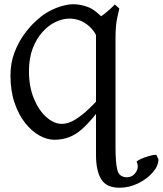

<svg xmlns="http://www.w3.org/2000/svg" viewBox="-20 -650 773 913"><path d="M238.8 14.6Q204.1 14.6 167.5 -5.6Q130.9 -25.9 99.6 -65.2Q68.4 -104.5 49.1 -161.4Q29.8 -218.3 29.8 -291.5Q29.8 -349.1 47.9 -397.7Q65.9 -446.3 93 -484.1Q120.1 -522 148.7 -548.3Q177.2 -574.7 198.2 -587.4Q231.4 -607.9 266.6 -618.9Q301.8 -629.9 327.6 -629.9Q362.8 -629.9 399.2 -616.2Q435.5 -602.5 481.4 -551.3Q481.4 -511.7 471.7 -497.6Q461.9 -483.4 442.9 -470.7Q424.8 -512.2 389.4 -536.9Q354 -561.5 309.6 -561.5Q278.3 -561.5 244.6 -545.7Q210.9 -529.8 182.1 -498Q153.3 -466.3 135.5 -419.7Q117.7 -373 117.7 -311.5Q117.7 -238.3 140.9 -181.9Q164.1 -125.5 200.2 -93.3Q236.3 -61 274.4 -61Q305.2 -61 338.4 -81.8Q371.6 -102.5 403.6 -133.3Q435.5 -164.1 462.9 -193.8Q470.7 -189.5 474.4 -180.7Q478 -171.9 480 -167Q420.9 -80.6 366.5 -33Q312 14.6 238.8 14.6ZM436.5 -559.1Q449.2 -564 466.3 -576.4Q483.4 -588.9 499.8 -603.5Q516.1 -618.2 525.9 -628.9L547.4 -609.4Q547.4 -609.4 538.3 -569.8Q529.3 -530.3 529.3 -470.7V50.3Q529.3 126 538.3 159.4Q547.4 192.9 584 192.9Q606 192.9 620.6 176.3Q635.3 159.7 635.3 140.6Q635.3 130.9 629.9 120.1Q629.9 115.2 647.5 106.9Q665 98.6 687.3 92.3Q709.5 85.9 723.1 85.9L733.4 107.4Q733.4 138.7 706.3 169.9Q679.2 201.2 636.7 221.9Q594.2 242.7 547.9 242.7Q485.8 242.7 461.2 202.1Q436.5 161.6 436.5 86.9Z"/></svg>

Font: Gentium Book Plus
Style: Regular
Weight: 400
Designer: Victor Gaultney, Annie Olsen, Iska Routamaa, Becca Hirsbrunner
Foundry: SIL International
Version: Version 6.101